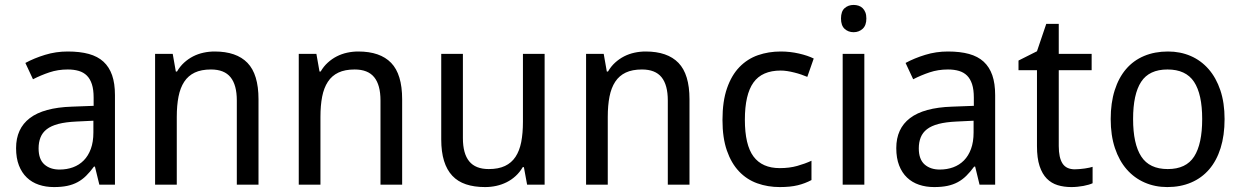

<svg xmlns="http://www.w3.org/2000/svg" viewBox="-20 -757 5095 787"><path d="M387.2 0 369.1 -74.2H365.2Q349.1 -52.2 333 -36.4Q316.9 -20.5 297.9 -10.3Q278.8 0 255.4 4.9Q231.9 9.8 201.2 9.8Q167.5 9.8 139.2 0.2Q110.8 -9.3 90.1 -29.1Q69.3 -48.8 57.6 -78.9Q45.9 -108.9 45.9 -149.9Q45.9 -230 102.3 -272.9Q158.7 -315.9 273.9 -319.8L363.8 -323.2V-356.9Q363.8 -389.6 356.7 -411.6Q349.6 -433.6 336.2 -447Q322.8 -460.4 303 -466.3Q283.2 -472.2 257.8 -472.2Q217.3 -472.2 182.4 -460.4Q147.5 -448.7 115.2 -432.1L84 -499Q120.1 -518.6 164.6 -532.2Q209 -545.9 257.8 -545.9Q307.6 -545.9 344 -535.9Q380.4 -525.9 404.1 -504.2Q427.7 -482.4 439.5 -448.7Q451.2 -415 451.2 -367.2V0ZM224.1 -62Q253.9 -62 279.3 -71.3Q304.7 -80.6 323.2 -99.4Q341.8 -118.2 352.3 -146.7Q362.8 -175.3 362.8 -213.9V-262.2L293 -258.8Q249 -256.8 219.2 -249Q189.5 -241.2 171.6 -227.3Q153.8 -213.4 146 -193.6Q138.2 -173.8 138.2 -148.9Q138.2 -104 161.9 -83Q185.5 -62 224.1 -62Z M950.7 0V-345.2Q950.7 -408.7 925 -440.4Q899.4 -472.2 844.7 -472.2Q805.2 -472.2 778.3 -459.5Q751.5 -446.8 735.1 -421.9Q718.8 -397 711.7 -360.8Q704.6 -324.7 704.6 -277.8V0H615.7V-536.1H688L700.7 -463.9H705.6Q717.8 -484.9 734.6 -500.2Q751.5 -515.6 771.5 -525.9Q791.5 -536.1 814 -541Q836.4 -545.9 859.9 -545.9Q949.2 -545.9 994.4 -499.3Q1039.6 -452.6 1039.6 -350.1V0Z M1539.6 0V-345.2Q1539.6 -408.7 1513.9 -440.4Q1488.3 -472.2 1433.6 -472.2Q1394 -472.2 1367.2 -459.5Q1340.3 -446.8 1324 -421.9Q1307.6 -397 1300.5 -360.8Q1293.5 -324.7 1293.5 -277.8V0H1204.6V-536.1H1276.9L1289.6 -463.9H1294.4Q1306.6 -484.9 1323.5 -500.2Q1340.3 -515.6 1360.4 -525.9Q1380.4 -536.1 1402.8 -541Q1425.3 -545.9 1448.7 -545.9Q1538.1 -545.9 1583.3 -499.3Q1628.4 -452.6 1628.4 -350.1V0Z M2140.6 0 2127.4 -71.8H2122.6Q2110.4 -50.8 2093.5 -35.4Q2076.7 -20 2056.6 -10Q2036.6 0 2014.2 4.9Q1991.7 9.8 1968.3 9.8Q1923.8 9.8 1890.1 -1.5Q1856.4 -12.7 1834 -36.6Q1811.5 -60.5 1800 -97.7Q1788.6 -134.8 1788.6 -186V-536.1H1877.4V-190.9Q1877.4 -127.4 1903.3 -95.7Q1929.2 -64 1983.4 -64Q2022.9 -64 2049.8 -76.7Q2076.7 -89.4 2093 -114Q2109.4 -138.7 2116.5 -174.8Q2123.5 -210.9 2123.5 -257.8V-536.1H2212.4V0Z M2717.3 0V-345.2Q2717.3 -408.7 2691.7 -440.4Q2666 -472.2 2611.3 -472.2Q2571.8 -472.2 2544.9 -459.5Q2518.1 -446.8 2501.7 -421.9Q2485.4 -397 2478.3 -360.8Q2471.2 -324.7 2471.2 -277.8V0H2382.3V-536.1H2454.6L2467.3 -463.9H2472.2Q2484.4 -484.9 2501.2 -500.2Q2518.1 -515.6 2538.1 -525.9Q2558.1 -536.1 2580.6 -541Q2603 -545.9 2626.5 -545.9Q2715.8 -545.9 2761 -499.3Q2806.2 -452.6 2806.2 -350.1V0Z M3176.3 9.8Q3127 9.8 3084 -5.6Q3041 -21 3009.3 -54.4Q2977.5 -87.9 2959.5 -139.9Q2941.4 -191.9 2941.4 -265.1Q2941.4 -341.8 2960 -395.3Q2978.5 -448.7 3011 -482.2Q3043.5 -515.6 3086.9 -530.8Q3130.4 -545.9 3180.2 -545.9Q3218.3 -545.9 3254.6 -537.6Q3291 -529.3 3315.4 -517.1L3289.1 -441.9Q3277.8 -446.8 3264.2 -451.4Q3250.5 -456.1 3235.8 -459.7Q3221.2 -463.4 3207 -465.6Q3192.9 -467.8 3180.2 -467.8Q3103.5 -467.8 3068.4 -418.7Q3033.2 -369.6 3033.2 -266.1Q3033.2 -163.1 3068.6 -115.5Q3104 -67.9 3176.3 -67.9Q3215.8 -67.9 3247.8 -76.9Q3279.8 -85.9 3306.2 -98.1V-19Q3279.8 -4.9 3249.8 2.4Q3219.7 9.8 3176.3 9.8Z M3522.9 0H3434.1V-536.1H3522.9ZM3427.2 -681.2Q3427.2 -710.4 3442.1 -723.6Q3457 -736.8 3479 -736.8Q3489.7 -736.8 3499.3 -733.6Q3508.8 -730.5 3515.9 -723.6Q3522.9 -716.8 3527.1 -706.3Q3531.2 -695.8 3531.2 -681.2Q3531.2 -652.8 3515.9 -638.9Q3500.5 -625 3479 -625Q3457 -625 3442.1 -638.7Q3427.2 -652.3 3427.2 -681.2Z M3995.1 0 3977.1 -74.2H3973.1Q3957 -52.2 3940.9 -36.4Q3924.8 -20.5 3905.8 -10.3Q3886.7 0 3863.3 4.9Q3839.8 9.8 3809.1 9.8Q3775.4 9.8 3747.1 0.2Q3718.8 -9.3 3698 -29.1Q3677.2 -48.8 3665.5 -78.9Q3653.8 -108.9 3653.8 -149.9Q3653.8 -230 3710.2 -272.9Q3766.6 -315.9 3881.8 -319.8L3971.7 -323.2V-356.9Q3971.7 -389.6 3964.6 -411.6Q3957.5 -433.6 3944.1 -447Q3930.7 -460.4 3910.9 -466.3Q3891.1 -472.2 3865.7 -472.2Q3825.2 -472.2 3790.3 -460.4Q3755.4 -448.7 3723.1 -432.1L3691.9 -499Q3728 -518.6 3772.5 -532.2Q3816.9 -545.9 3865.7 -545.9Q3915.5 -545.9 3951.9 -535.9Q3988.3 -525.9 4012 -504.2Q4035.6 -482.4 4047.4 -448.7Q4059.1 -415 4059.1 -367.2V0ZM3832 -62Q3861.8 -62 3887.2 -71.3Q3912.6 -80.6 3931.2 -99.4Q3949.7 -118.2 3960.2 -146.7Q3970.7 -175.3 3970.7 -213.9V-262.2L3900.9 -258.8Q3856.9 -256.8 3827.1 -249Q3797.4 -241.2 3779.5 -227.3Q3761.7 -213.4 3753.9 -193.6Q3746.1 -173.8 3746.1 -148.9Q3746.1 -104 3769.8 -83Q3793.5 -62 3832 -62Z M4385.7 -63Q4394.5 -63 4405.5 -64Q4416.5 -64.9 4426.8 -66.4Q4437 -67.9 4445.6 -69.8Q4454.1 -71.8 4458.5 -73.2V-5.9Q4452.1 -2.9 4442.4 0Q4432.6 2.9 4420.9 5.1Q4409.2 7.3 4396.5 8.5Q4383.8 9.8 4371.6 9.8Q4341.3 9.8 4315.4 2Q4289.6 -5.9 4270.8 -24.9Q4252 -43.9 4241.2 -76.4Q4230.5 -108.9 4230.5 -158.2V-469.2H4154.8V-508.8L4230.5 -546.9L4268.6 -659.2H4319.8V-536.1H4454.6V-469.2H4319.8V-158.2Q4319.8 -110.8 4335.2 -86.9Q4350.6 -63 4385.7 -63Z M4999.5 -269Q4999.5 -202.1 4983.2 -150.1Q4966.8 -98.1 4936.3 -62.7Q4905.8 -27.3 4862.3 -8.8Q4818.8 9.8 4764.6 9.8Q4714.4 9.8 4671.9 -8.8Q4629.4 -27.3 4598.4 -62.7Q4567.4 -98.1 4550 -150.1Q4532.7 -202.1 4532.7 -269Q4532.7 -335.4 4549.1 -387Q4565.4 -438.5 4595.7 -473.9Q4626 -509.3 4669.7 -527.6Q4713.4 -545.9 4767.6 -545.9Q4817.9 -545.9 4860.4 -527.6Q4902.8 -509.3 4933.8 -473.9Q4964.8 -438.5 4982.2 -387Q4999.5 -335.4 4999.5 -269ZM4624.5 -269Q4624.5 -167 4658 -115.5Q4691.4 -64 4766.6 -64Q4841.8 -64 4874.8 -115.5Q4907.7 -167 4907.7 -269Q4907.7 -371.1 4874.3 -421.6Q4840.8 -472.2 4765.6 -472.2Q4690.4 -472.2 4657.5 -421.6Q4624.5 -371.1 4624.5 -269Z"/></svg>

Font: Genotype
Style: Regular
Weight: 400
Foundry: Ascender Corporation
Version: Version 1.00